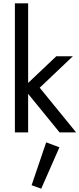

<svg xmlns="http://www.w3.org/2000/svg" viewBox="-20 -800 480 1160"><path d="M420 -460 220 -270 440 0H340L150 -233V0H70V-780H150V-299L320 -460ZM339 90 229 340 171 319 259 60Z"/></svg>

Font: Jost
Style: Regular
Weight: 400
Version: Version 3.710